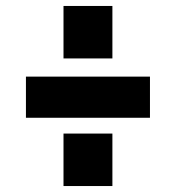

<svg xmlns="http://www.w3.org/2000/svg" viewBox="-20 -663 590 644"><path d="M67 -39ZM193 -215H357V-39H193ZM67 -406H483V-268H67ZM193 -643H357V-467H193Z"/></svg>

Font: Biryani ExtraBold
Style: Regular
Weight: 800
Designer: Dan Reynolds and Mathieu Reguer
Foundry: Dan Reynolds and Mathieu Reguer
Version: Version 1.004; ttfautohint (v1.1) -l 5 -r 5 -G 72 -x 0 -D la